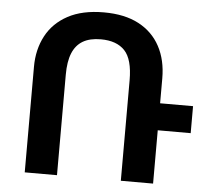

<svg xmlns="http://www.w3.org/2000/svg" viewBox="-52 -780 921 836"><g transform="rotate(5 409.0 -362.0)"><path d="M86 0V-462Q86 -537 117.5 -596.5Q149 -656 212 -690Q275 -724 369 -724Q460 -724 521.5 -691.5Q583 -659 615 -599.5Q647 -540 647 -460V0H506V-439Q506 -531 470.5 -568.5Q435 -606 366 -606Q318 -606 287.5 -588Q257 -570 242 -533.5Q227 -497 227 -439V0ZM631 -351H791V-233H631Z"/></g></svg>

Font: Noto Sans Armenian
Style: Bold
Weight: 700
Version: Version 2.007